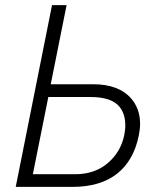

<svg xmlns="http://www.w3.org/2000/svg" viewBox="-20 -731 615 751"><path d="M263.5 0H41.5L183.5 -711H240.5L178.5 -401.5H344Q443.5 -401.5 492 -347Q527.5 -307 528 -247.5Q528 -226 523 -201.5Q503 -102.5 437.5 -51.2Q372 0 263.5 0ZM273.5 -49.5Q350.5 -49.5 401.5 -93Q452.5 -136.5 466 -202.5Q470.5 -224 470 -242.5Q470 -284 448.5 -312Q418 -351.5 334 -351.5H169L108.5 -49.5Z"/></svg>

Font: Roberto Sans Light
Style: Italic
Weight: 300
Italic angle: -11°
Designer: Google
Version: Version 1.00;June 11, 2020;FontCreator 12.0.0.2522 64-bit; t